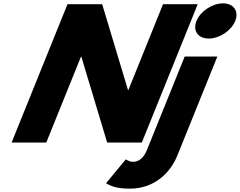

<svg xmlns="http://www.w3.org/2000/svg" viewBox="-20 -850 1430 1145"><path d="M1309.6 -830C1245.8 -830 1175.2 -783 1151.7 -725C1128.3 -667 1161 -620 1224.8 -620C1288.6 -620 1359.3 -667 1382.7 -725C1406.2 -783 1373.4 -830 1309.6 -830ZM1081.5 -513H1276.2L1037 79C1000.2 170 909.4 275 754.3 275C661.9 275 635.2 254 612.1 243L730.4 100C730.4 100 749.6 115 773.8 115C806.8 115 836.6 93 856 45ZM462.9 -512H465.1L619 0H825.8L1159.1 -825H952.3L745.5 -313H743.3L589.3 -825H382.5L49.2 0H256Z"/></svg>

Font: Hussar
Style: BdWideOblFour
Weight: 700
Foundry: Cannot Into Space Fonts
Version: Version 2.00